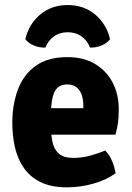

<svg xmlns="http://www.w3.org/2000/svg" viewBox="-20 -746 536 780"><path d="M130 -199V-306.5H318.5V-318Q318.5 -341 312 -360.2Q305.5 -379.5 291.2 -391.2Q277 -403 253 -403Q216.5 -403 201.8 -373Q187 -343 187 -280.5V-233.5Q187 -199.5 193 -170Q199 -140.5 218.5 -122.5Q238 -104.5 278 -104.5Q312 -104.5 344.8 -113.2Q377.5 -122 407.5 -134.5Q425 -117.5 435.5 -91.5Q446 -65.5 449.5 -42Q411.5 -14.5 358.8 0.2Q306 15 252.5 15Q186.5 15 143.5 -6.8Q100.5 -28.5 75.5 -65.8Q50.5 -103 40.2 -149.8Q30 -196.5 30 -246Q30 -321.5 52.8 -382.2Q75.5 -443 125 -478.5Q174.5 -514 254 -514Q320 -514 366.5 -486Q413 -458 437.8 -410.2Q462.5 -362.5 462.5 -302Q462.5 -268.5 459.2 -246.2Q456 -224 449 -199ZM427 -586.5Q414 -570 391.5 -560.8Q369 -551.5 345.5 -553Q334.5 -581.5 311.2 -598.2Q288 -615 255 -615Q222 -615 199 -598.2Q176 -581.5 164.5 -553Q141 -551.5 118.5 -560.8Q96 -570 83 -586.5Q96 -646 142 -685.8Q188 -725.5 255 -725.5Q322 -725.5 368 -685.8Q414 -646 427 -586.5Z"/></svg>

Font: Signika
Style: Bold
Weight: 700
Designer: Anna Giedry
Foundry: Anna Giedry
Version: Version 2.001